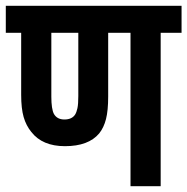

<svg xmlns="http://www.w3.org/2000/svg" viewBox="-20 -642 646 662"><path d="M534 -529V0H430V-529H353V-309Q353 -261 345.5 -231.5Q338 -202 322 -182Q285 -138 204 -138Q126 -138 88 -187Q70 -209 61.5 -238.5Q53 -268 53 -315V-529H0V-622H606V-529ZM202 -230Q228 -230 239 -247Q244 -255 247 -269Q250 -283 250 -311V-529H157V-309Q157 -266 166 -249Q177 -230 202 -230Z"/></svg>

Font: Noto Sans ExtraCondensed SemiBold
Style: Regular
Weight: 600
Width: 2
Designer: Monotype Design Team
Foundry: Monotype Imaging Inc.
Version: Version 2.013; ttfautohint (v1.8.4.7-5d5b)